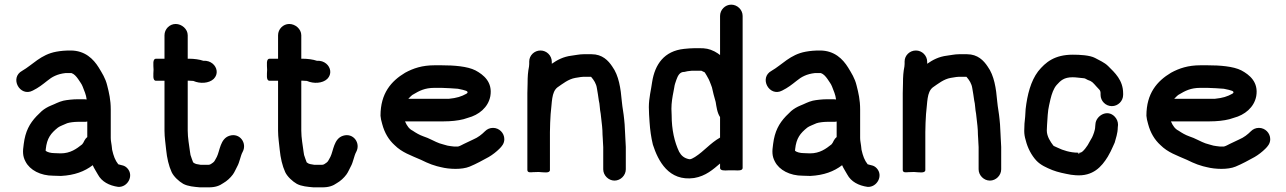

<svg xmlns="http://www.w3.org/2000/svg" viewBox="-20 -732 5527 825"><path d="M214.4 -74H214C197.9 -74 182.6 -78.4 176.2 -84C176.2 -84.3 176.2 -84.6 176.2 -84.9C176.2 -85.6 176.4 -88 176.7 -91.4C181.6 -138.4 198.7 -159.6 228.9 -183.8C236.6 -189.9 255.4 -196.4 268.5 -202.5C278 -205.9 299.4 -208.5 313 -208.5H342.8C347.2 -208.5 349.1 -208.6 355 -209.9V-143.2C350.1 -139.1 345.8 -134.1 343 -128.5L337.7 -118.2C336.8 -116.5 335.6 -114.9 332.7 -111.5C309.2 -92.9 282.9 -73 240.6 -73C231.5 -73 222.7 -73.3 214.4 -74ZM378.4 -22.2C384.7 -7.5 393.5 4.7 400.6 17.9C417 48.6 448.9 65.4 487.7 71L488 71C528.3 73.4 556.3 23 527.5 -8.6C514.8 -22.5 503.9 -21 488.2 -26.1C474.5 -43.5 468.1 -61.3 461.8 -88.6L459.9 -105.7C458.5 -118.5 455.9 -126.5 455.9 -139V-261.6C455.9 -302.6 448.6 -333.6 440.7 -364.4C433.2 -396.3 418 -418.8 404 -442.2C381.5 -478.2 345.6 -515 283.2 -515C260.5 -515 242.1 -513.6 222.1 -509.9C155.3 -497.9 119.8 -453.2 75.8 -428.1C19.2 -397.9 65.9 -313.6 120.8 -342.8C145.9 -355.3 161.7 -367.9 183 -384.8C203.3 -401.8 226.7 -414.2 261.3 -418H287.2C298.5 -414.1 307.1 -404.5 315.7 -392.4C323.5 -379.8 330.6 -372.2 335.2 -360C342.3 -341.2 350 -325.5 352.4 -304.6C350.9 -304.9 345.8 -305.5 342.8 -305.5H313C293.9 -305.5 268.1 -302.7 252.5 -299.4C230.6 -294 217.3 -285.4 199.1 -278.5C183.9 -272.2 170.6 -264.3 159.3 -254.6L137 -232.8C107 -200.9 88.9 -167.8 82 -113.4C77.1 -81 77.2 -60.7 89.7 -37.7C108.3 -1.3 153.8 23 209.5 23C220.3 23.7 230.9 24 241.7 24H241.9L242.1 24C299.9 21 343.3 4.8 378.4 -22.2Z M810.1 -384.3H810.5C810.6 -384.3 810.7 -384.3 811.2 -384.1C839.5 -371.6 877.7 -373.4 898.3 -393C919 -413.8 912.9 -442.8 893.5 -458.7C883.2 -466.9 870.7 -471.8 853.4 -470.9C837.5 -476.5 813.7 -479.7 792.7 -479.7H786.6V-580.5C786.6 -607.1 761.2 -629 734.8 -629C708.5 -629 686.8 -606.8 686.8 -580.5V-479.6H650.3C634.7 -479.6 639.3 -452.9 639.8 -432.3C639.3 -411.7 634.7 -385 650.3 -385H686.8V-170C686.8 -141.4 691.7 -113.4 693.9 -88.4C697.5 -52.8 705 -19.8 717.5 7.6C726.5 26.9 749 47.5 767.4 58C788 68.8 813.4 70.7 839 73H877.1C905 73 923 66.5 939.3 54.9C954.5 46.4 970.2 32 980.4 18C988.3 7.4 993 -5.6 998.8 -15.8C1010.2 -35.6 1013.1 -62.7 1022.9 -79.9C1042.4 -116.5 1010.9 -162.7 966.1 -148.7C926.1 -136.2 924.9 -84.4 911.7 -58C904.8 -46.7 902.5 -38.2 895.5 -33.5C889.6 -29.6 883.7 -24 877.1 -24H841.5C827 -26.8 820.1 -25.9 809.8 -34.4C806.8 -41.5 801.9 -56.5 798.6 -66L796.5 -79C792.9 -108 786.6 -139.2 786.6 -170.6V-385.3H792.7C795.8 -385.3 802.2 -384.9 810.1 -384.3Z M1298.1 -384.3H1298.5C1298.6 -384.3 1298.7 -384.3 1299.2 -384.1C1327.5 -371.6 1365.7 -373.4 1386.3 -393C1407 -413.8 1400.9 -442.8 1381.5 -458.7C1371.2 -466.9 1358.7 -471.8 1341.4 -470.9C1325.5 -476.5 1301.7 -479.7 1280.7 -479.7H1274.6V-580.5C1274.6 -607.1 1249.2 -629 1222.8 -629C1196.5 -629 1174.8 -606.8 1174.8 -580.5V-479.6H1138.3C1122.7 -479.6 1127.3 -452.9 1127.8 -432.3C1127.3 -411.7 1122.7 -385 1138.3 -385H1174.8V-170C1174.8 -141.4 1179.7 -113.4 1181.9 -88.4C1185.5 -52.8 1193 -19.8 1205.5 7.6C1214.5 26.9 1237 47.5 1255.4 58C1276 68.8 1301.4 70.7 1327 73H1365.1C1393 73 1411 66.5 1427.3 54.9C1442.5 46.4 1458.2 32 1468.4 18C1476.3 7.4 1481 -5.6 1486.8 -15.8C1498.2 -35.6 1501.1 -62.7 1510.9 -79.9C1530.4 -116.5 1498.9 -162.7 1454.1 -148.7C1414.1 -136.2 1412.9 -84.4 1399.7 -58C1392.8 -46.7 1390.5 -38.2 1383.5 -33.5C1377.6 -29.6 1371.7 -24 1365.1 -24H1329.5C1315 -26.8 1308.1 -25.9 1297.8 -34.4C1294.8 -41.5 1289.9 -56.5 1286.6 -66L1284.5 -79C1280.9 -108 1274.6 -139.2 1274.6 -170.6V-385.3H1280.7C1283.8 -385.3 1290.2 -384.9 1298.1 -384.3Z M1754.5 -325.6C1781.7 -341.8 1804.9 -354.5 1847.3 -354.5H1876.8C1888.7 -354.5 1938.7 -351.6 1947.5 -350.6C1950.3 -350.3 1988 -342.8 1988 -338.2L1989.1 -336.2V-335C1989.1 -333.6 1987.3 -331.2 1984.3 -329.3C1962.5 -317.1 1942.4 -310.8 1909.1 -307.5L1734.4 -307.5C1735.5 -309 1753.6 -327 1754.5 -325.6ZM1753.3 -170.4C1738.7 -177.4 1728.4 -191.2 1720.3 -210.5H1887.3C1917.2 -210.5 1947.9 -213.6 1971.8 -219.8L1990.8 -225.8C2036.9 -237.9 2077.6 -269.9 2086.9 -318.7C2097.5 -379.5 2057.6 -411 2022.8 -429.6C1988.3 -447.2 1930.6 -451.5 1876.8 -451.5H1847.3C1794.2 -451.5 1756.1 -438.7 1720.8 -419.5C1660.5 -383.4 1615 -330.7 1615 -235V-234.7L1615 -234.5C1615.7 -224.4 1618.3 -212.4 1622.3 -199C1632.2 -161.2 1650.3 -131.3 1675.3 -108.6C1707.3 -76.6 1745.9 -64.3 1789 -45.2L1812.1 -34.3C1825.7 -27.9 1842.7 -22 1857.8 -17.8L1874.8 -13.7C1909.5 -4.8 1964.5 -2.2 1998 -16.1C2026.8 -28 2053.9 -43.1 2080.2 -57.5C2096.5 -67 2113.2 -80.1 2125.8 -92.7C2135.4 -102.3 2147 -114.6 2147 -134C2147 -160.6 2125.1 -182.5 2098.5 -182.5C2085.3 -182.5 2073.5 -177.6 2064.2 -168.3C2049.8 -153.9 2034 -141.4 2013.6 -132.8L1973.4 -113.7C1963.3 -108.9 1957.5 -104.8 1948.5 -102.5H1929.8C1917 -103.7 1915 -104.4 1902.8 -106.3L1885.3 -111.2C1880.5 -112.5 1875 -114.1 1868.7 -116.1C1852.4 -121.3 1821 -139.7 1799.2 -146.1C1782.5 -152 1767.6 -160.7 1753.3 -170.4Z M2570 -137.5C2570 -125.6 2572 -110.5 2572 -99.9V-4.5C2572 21.3 2594.3 44 2620.5 44C2646.7 44 2669 21.4 2669 -4.5V-100.6C2669 -112.9 2667 -128 2667 -138.4C2667 -145.8 2666.8 -151.4 2666 -159.2C2666 -165.1 2665.7 -170.8 2665 -177.7C2665 -182.8 2664.6 -190.3 2664 -197.3L2662 -218.7C2659.6 -246.2 2654.4 -268.9 2652 -295.3C2647.1 -352.4 2639.2 -407.2 2610.7 -446.3C2593.9 -471.7 2568.1 -499 2522.3 -499H2487.5C2468.7 -499 2451.5 -494.5 2436.4 -492.9C2400.3 -488.5 2374.6 -474.4 2351 -458V-466.5C2351 -493.1 2329.1 -515 2302.5 -515C2275.9 -515 2254 -493.8 2254 -467.9V-457.2C2254 -452.3 2253.7 -448.5 2253.1 -446C2248.5 -423.3 2247 -403.2 2247 -372.8C2246.3 -359.1 2246 -345.6 2246 -331.9V-1.5C2246 12.1 2264.5 7.8 2269.2 7.8C2275.9 7.8 2284 7.5 2294.5 7C2314.8 8 2343 14 2343 -1.5V-164.4C2343 -188.2 2344.6 -220.6 2346 -241.8C2352.3 -292 2349 -335.6 2375 -356.4C2398.4 -372.5 2422.3 -392.1 2452 -397.3L2475.8 -401.1C2479.6 -401.7 2483.3 -402 2486.4 -402H2519.7C2532 -388.1 2542 -372.3 2544.7 -353.4C2547.3 -335.1 2551.1 -319.3 2553.1 -299.9C2557.4 -285.2 2556.8 -262.7 2561.1 -243.2L2563 -226.3C2565.8 -202.6 2569 -178.4 2569 -153.9V-153.4C2569.6 -148.5 2570 -143.2 2570 -137.5Z M2951.8 -428H2993.9C2997.1 -426.7 3003.6 -423.5 3008.2 -421C3013.2 -413.8 3019.2 -402.5 3025.3 -391.4L3029.4 -382.1C3030.8 -377.7 3032.2 -374 3035 -367.8L3039.1 -356.6C3043.1 -338.5 3048.9 -314.4 3055.2 -293.8C3058.3 -275 3061.6 -246.9 3074 -229V-140.8C3031.2 -116.5 3005.7 -82.6 2966.4 -57.6C2960.1 -53.5 2949.4 -48 2945.8 -48H2941.1C2920.1 -52.1 2907.4 -63 2898.2 -79.7C2878.3 -121.4 2866 -174.5 2866 -236.5V-236.8L2866 -237C2865.3 -246.2 2865 -255.3 2865 -264.5C2865 -290.5 2869.4 -315.7 2873.8 -337.8C2877.2 -351.5 2877.4 -362.4 2880.6 -372.1L2886.1 -388.6C2892.5 -406.7 2900.7 -423 2919.4 -423H2920.7C2930.2 -425.8 2937.4 -426.6 2951.8 -428ZM3171 -663.5C3171 -690.1 3148.2 -712 3122 -712C3095.7 -712 3074 -689.8 3074 -663.5V-495.5C3068.7 -499.8 3059.6 -506.1 3050 -511.1C3027 -522.6 3011.5 -525 2984.4 -525H2965.6C2950.6 -525 2932.5 -523.3 2919.6 -522C2833.5 -513 2794 -455.1 2782.1 -379.4C2777.9 -346.7 2768 -311.7 2768 -271.3C2768 -260.7 2768.3 -250.2 2769 -239.7L2771 -208.5C2773.3 -172.7 2777.8 -141.7 2785.3 -110.6C2807.9 -40.7 2853.1 48.3 2962.6 32.9C3012.8 24.6 3044.7 -4.6 3074 -29.4V-10.5C3074 2.2 3095.1 0.8 3108.3 0C3113.7 0.1 3118.9 0 3123.6 -0.1C3128.4 0 3133.7 0.1 3139.1 0C3151.3 0.7 3171 1.9 3171 -10.3Z M3434.4 -74H3434C3417.9 -74 3402.6 -78.4 3396.2 -84C3396.2 -84.3 3396.2 -84.6 3396.2 -84.9C3396.2 -85.6 3396.4 -88 3396.7 -91.4C3401.6 -138.4 3418.7 -159.6 3448.9 -183.8C3456.6 -189.9 3475.4 -196.4 3488.5 -202.5C3498 -205.9 3519.4 -208.5 3533 -208.5H3562.8C3567.2 -208.5 3569.1 -208.6 3575 -209.9V-143.2C3570.1 -139.1 3565.8 -134.1 3563 -128.5L3557.7 -118.2C3556.8 -116.5 3555.6 -114.9 3552.7 -111.5C3529.2 -92.9 3502.9 -73 3460.6 -73C3451.5 -73 3442.7 -73.3 3434.4 -74ZM3598.4 -22.2C3604.7 -7.5 3613.5 4.7 3620.6 17.9C3637 48.6 3668.9 65.4 3707.7 71L3708 71C3748.3 73.4 3776.3 23 3747.5 -8.6C3734.8 -22.5 3723.9 -21 3708.2 -26.1C3694.5 -43.5 3688.1 -61.3 3681.8 -88.6L3679.9 -105.7C3678.5 -118.5 3675.9 -126.5 3675.9 -139V-261.6C3675.9 -302.6 3668.6 -333.6 3660.7 -364.4C3653.2 -396.3 3638 -418.8 3624 -442.2C3601.5 -478.2 3565.6 -515 3503.2 -515C3480.5 -515 3462.1 -513.6 3442.1 -509.9C3375.3 -497.9 3339.8 -453.2 3295.8 -428.1C3239.2 -397.9 3285.9 -313.6 3340.8 -342.8C3365.9 -355.3 3381.7 -367.9 3403 -384.8C3423.3 -401.8 3446.7 -414.2 3481.3 -418H3507.2C3518.5 -414.1 3527.1 -404.5 3535.7 -392.4C3543.5 -379.8 3550.6 -372.2 3555.2 -360C3562.3 -341.2 3570 -325.5 3572.4 -304.6C3570.9 -304.9 3565.8 -305.5 3562.8 -305.5H3533C3513.9 -305.5 3488.1 -302.7 3472.5 -299.4C3450.6 -294 3437.3 -285.4 3419.1 -278.5C3403.9 -272.2 3390.6 -264.3 3379.3 -254.6L3357 -232.8C3327 -200.9 3308.9 -167.8 3302 -113.4C3297.1 -81 3297.2 -60.7 3309.7 -37.7C3328.3 -1.3 3373.8 23 3429.5 23C3440.3 23.7 3450.9 24 3461.7 24H3461.9L3462.1 24C3519.9 21 3563.3 4.8 3598.4 -22.2Z M4183 -137.5C4183 -125.6 4185 -110.5 4185 -99.9V-4.5C4185 21.3 4207.3 44 4233.5 44C4259.7 44 4282 21.4 4282 -4.5V-100.6C4282 -112.9 4280 -128 4280 -138.4C4280 -145.8 4279.8 -151.4 4279 -159.2C4279 -165.1 4278.7 -170.8 4278 -177.7C4278 -182.8 4277.6 -190.3 4277 -197.3L4275 -218.7C4272.6 -246.2 4267.4 -268.9 4265 -295.3C4260.1 -352.4 4252.2 -407.2 4223.7 -446.3C4206.9 -471.7 4181.1 -499 4135.3 -499H4100.5C4081.7 -499 4064.5 -494.5 4049.4 -492.9C4013.3 -488.5 3987.6 -474.4 3964 -458V-466.5C3964 -493.1 3942.1 -515 3915.5 -515C3888.9 -515 3867 -493.8 3867 -467.9V-457.2C3867 -452.3 3866.7 -448.5 3866.1 -446C3861.5 -423.3 3860 -403.2 3860 -372.8C3859.3 -359.1 3859 -345.6 3859 -331.9V-1.5C3859 12.1 3877.5 7.8 3882.2 7.8C3888.9 7.8 3897 7.5 3907.5 7C3927.8 8 3956 14 3956 -1.5V-164.4C3956 -188.2 3957.6 -220.6 3959 -241.8C3965.3 -292 3962 -335.6 3988 -356.4C4011.4 -372.5 4035.3 -392.1 4065 -397.3L4088.8 -401.1C4092.6 -401.7 4096.3 -402 4099.4 -402H4132.7C4145 -388.1 4155 -372.3 4157.7 -353.4C4160.3 -335.1 4164.1 -319.3 4166.1 -299.9C4170.4 -285.2 4169.8 -262.7 4174.1 -243.2L4176 -226.3C4178.8 -202.6 4182 -178.4 4182 -153.9V-153.4C4182.6 -148.5 4183 -143.2 4183 -137.5Z M4635.1 -396H4635.4C4641.4 -396 4646.3 -392.6 4653.8 -388.6C4672.5 -382.9 4676.3 -376.8 4691.8 -359.6C4702.9 -346.7 4709 -345.4 4709 -330.5V-324.5C4709 -297.9 4730.9 -276 4757.5 -276C4784.1 -276 4806 -297.9 4806 -324.5V-330.5C4806 -388 4769.6 -420 4741.8 -447.8C4725.3 -464.3 4703.1 -472.8 4685.2 -483C4662.6 -494.9 4619.9 -497 4589.7 -497C4511.6 -497 4472.6 -464.9 4440.5 -425.2C4409 -383.4 4394.1 -325.1 4387 -263.2L4385 -230.3C4382.5 -211.5 4381 -190.6 4381 -169.4C4381 -156.3 4383.1 -143.2 4387.3 -129.7C4395.4 -95.9 4412.4 -64.4 4432.9 -42.2C4451.6 -22.3 4476.5 -11.7 4502.1 -1.1C4525.7 8.2 4554.5 13.9 4581.9 18.9L4602 21C4676.6 26.7 4713.6 -15.8 4740 -58.7L4752.2 -81.1L4760.2 -98.2C4763.7 -105.1 4766.9 -112.2 4769.7 -119.2C4774.2 -137.5 4782.7 -157.3 4783 -185.2L4784 -195.1V-195.5C4784 -208.6 4779.4 -220.4 4770.5 -230.1C4738.1 -265.3 4689.1 -234.1 4687 -199.1L4686 -188.9V-188.5C4686 -180.1 4683.1 -168.8 4681 -162.9L4676.7 -151.1L4672.6 -141.7L4662.9 -124.8C4657.6 -113.9 4650.3 -102.2 4643.1 -93.6C4635.6 -84.6 4628.3 -76 4620.2 -76H4619.2L4618.2 -75.8C4616.5 -67.9 4615.1 -67.9 4613.4 -75.8L4612.5 -76H4611.5C4579.2 -76 4546.8 -86.2 4525.2 -97C4518.6 -100.3 4507.6 -104.3 4506.2 -106.3C4493.9 -122.4 4478 -145.8 4478 -171.1C4478 -178.6 4478.3 -186.3 4479 -194.5C4481.1 -223.2 4481.8 -254.7 4487.8 -279.5L4493.8 -306.2C4499.4 -329.2 4507.1 -351.4 4520 -366.5C4537.2 -385.9 4552.1 -400 4588.6 -400C4604.5 -400 4618.4 -397.2 4635.1 -396Z M5045.5 -325.6C5072.7 -341.8 5095.9 -354.5 5138.3 -354.5H5167.8C5179.7 -354.5 5229.7 -351.6 5238.5 -350.6C5241.3 -350.3 5279 -342.8 5279 -338.2L5280.1 -336.2V-335C5280.1 -333.6 5278.3 -331.2 5275.3 -329.3C5253.5 -317.1 5233.4 -310.8 5200.1 -307.5L5025.4 -307.5C5026.5 -309 5044.6 -327 5045.5 -325.6ZM5044.3 -170.4C5029.7 -177.4 5019.4 -191.2 5011.3 -210.5H5178.3C5208.2 -210.5 5238.9 -213.6 5262.8 -219.8L5281.8 -225.8C5327.9 -237.9 5368.6 -269.9 5377.9 -318.7C5388.5 -379.5 5348.6 -411 5313.8 -429.6C5279.3 -447.2 5221.6 -451.5 5167.8 -451.5H5138.3C5085.2 -451.5 5047.1 -438.7 5011.8 -419.5C4951.5 -383.4 4906 -330.7 4906 -235V-234.7L4906 -234.5C4906.7 -224.4 4909.3 -212.4 4913.3 -199C4923.2 -161.2 4941.3 -131.3 4966.3 -108.6C4998.3 -76.6 5036.9 -64.3 5080 -45.2L5103.1 -34.3C5116.7 -27.9 5133.7 -22 5148.8 -17.8L5165.8 -13.7C5200.5 -4.8 5255.5 -2.2 5289 -16.1C5317.8 -28 5344.9 -43.1 5371.2 -57.5C5387.5 -67 5404.2 -80.1 5416.8 -92.7C5426.4 -102.3 5438 -114.6 5438 -134C5438 -160.6 5416.1 -182.5 5389.5 -182.5C5376.3 -182.5 5364.5 -177.6 5355.2 -168.3C5340.8 -153.9 5325 -141.4 5304.6 -132.8L5264.4 -113.7C5254.3 -108.9 5248.5 -104.8 5239.5 -102.5H5220.8C5208 -103.7 5206 -104.4 5193.8 -106.3L5176.3 -111.2C5171.5 -112.5 5166 -114.1 5159.7 -116.1C5143.4 -121.3 5112 -139.7 5090.2 -146.1C5073.5 -152 5058.6 -160.7 5044.3 -170.4Z"/></svg>

Font: HoneyBee
Style: Blk
Weight: 700
Foundry: Cannot Into Space Fonts
Version: Version 0.89